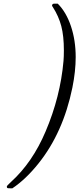

<svg xmlns="http://www.w3.org/2000/svg" viewBox="-20 -770 449 1040"><path d="M35 250Q27 250 23.5 249.5Q20 249 18.5 247Q17 245 17 240Q17 236 39 216Q156 110 227 -58Q307 -246 324 -440Q326 -464 326 -497Q326 -575 312 -628.5Q298 -682 266 -732Q265 -733 264 -735Q263 -737 262 -738V-740Q262 -746 267 -749L272 -750Q276 -750 281 -750H293Q339 -704 364.5 -627.5Q390 -551 390 -461Q390 -384 372 -295Q322 -51 188 116Q120 201 47 250Z"/></svg>

Font: KaTeX_Main
Style: Italic
Weight: 400
Version: Version 1.1; ttfautohint (v1.3)